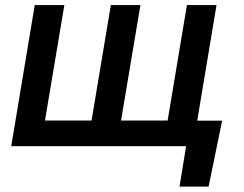

<svg xmlns="http://www.w3.org/2000/svg" viewBox="-20 -565 944 742"><path d="M838.4 -98.7H742.2L816.8 -545.5H702.4L627.8 -99.1H447.8L522.7 -545.5H408.4L333.8 -99.1H153.8L228.7 -545.5H114.3L23.4 0H699.2L673.7 156.2H786.2Z"/></svg>

Font: Magic Ui Pro Semi Bold
Style: Italic
Weight: 600
Italic angle: -9.39999°
Designer: Stefan Endress, Andreas Faust
Version: Version 1.000;FEAKit 1.0